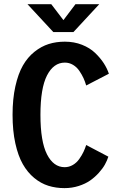

<svg xmlns="http://www.w3.org/2000/svg" viewBox="-20 -910 610 940"><path d="M466 -889.5 339.5 -753H241L114.5 -889.5H231L290.5 -811.5L349.5 -889.5ZM295.5 11Q253.5 11 216.8 -0.5Q180 -12 147.5 -38.8Q115 -65.5 91.8 -106.2Q68.5 -147 55 -208.5Q41.5 -270 41.5 -348Q41.5 -425.5 55.2 -487.2Q69 -549 92.2 -589.5Q115.5 -630 148.8 -656.5Q182 -683 218.5 -694.5Q255 -706 297.5 -706Q343 -706 381.5 -690.8Q420 -675.5 445.8 -650.8Q471.5 -626 488 -600.5Q504.5 -575 513 -549L402 -491.5Q396.5 -510.5 388.8 -527.5Q381 -544.5 368.5 -563Q356 -581.5 337.5 -592.5Q319 -603.5 297.5 -603.5Q242.5 -603.5 210.2 -540.8Q178 -478 178 -348Q178 -217.5 210 -154.5Q242 -91.5 296.5 -91.5Q318 -91.5 336.8 -102.5Q355.5 -113.5 368.2 -131.8Q381 -150 388.8 -166.5Q396.5 -183 402 -200L510.5 -143Q504.5 -124 493.5 -104.2Q482.5 -84.5 463.5 -63.5Q444.5 -42.5 421.2 -26.2Q398 -10 365.2 0.5Q332.5 11 295.5 11Z"/></svg>

Font: League Mono Narrow SemiBold
Style: Regular
Weight: 600
Width: 3
Designer: Tyler Finck
Foundry: The League of Moveable Type / Tyler Finck
Version: Version 2.210